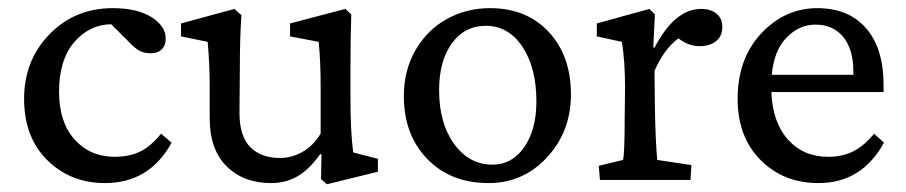

<svg xmlns="http://www.w3.org/2000/svg" viewBox="-20 -448 2255 478"><path d="M241.2 7.8Q155.8 7.8 97.9 -49.1Q40 -106 40 -202.1Q40 -297.9 103.3 -362.8Q166.5 -427.7 260.7 -427.7Q321.8 -427.7 357.2 -405.3Q392.6 -382.8 392.6 -351.6Q392.6 -335 382.8 -325.2Q373 -315.4 355.5 -315.4Q339.4 -315.4 327.9 -321.3Q316.4 -327.1 299.8 -344.7L256.8 -387.7Q202.1 -386.7 164.6 -342.8Q127 -298.8 127 -219.7Q127 -143.6 165.8 -100.6Q204.6 -57.6 265.6 -57.6Q302.7 -57.6 329.6 -71Q356.4 -84.5 380.9 -115.2L407.2 -92.8Q352.1 7.8 241.2 7.8Z M859.4 -68.4 920.9 -52.7V-20.5L793.9 10.7L779.3 -2L780.3 -63.5L777.3 -64.5Q749.5 -25.4 720.2 -8.8Q690.9 7.8 655.3 7.8Q586.4 7.8 544.2 -33.9Q502 -75.7 502 -154.3V-238.3Q502 -285.2 497.1 -343.8L430.7 -357.4V-389.6L563.5 -425.8L581.1 -410.2Q577.1 -356.9 577.1 -274.4L576.2 -167Q576.2 -108.9 603 -81.8Q629.9 -54.7 676.8 -54.7Q705.6 -54.7 732.2 -69.3Q758.8 -84 778.3 -115.2V-228.5Q778.3 -296.4 773.4 -343.8L702.1 -357.4V-389.6L839.8 -425.8L854.5 -412.1Q852.5 -357.4 852.5 -273.4V-204.1Q852.5 -118.7 859.4 -68.4Z M1196.3 7.8Q1101.6 7.8 1043.5 -52.5Q985.4 -112.8 985.4 -209Q985.4 -272.9 1014.6 -323.5Q1043.9 -374 1092.8 -400.9Q1141.6 -427.7 1200.2 -427.7Q1291 -427.7 1346.2 -368.4Q1401.4 -309.1 1401.4 -212.9Q1401.4 -120.6 1342 -56.4Q1282.7 7.8 1196.3 7.8ZM1206.1 -38.1Q1254.9 -38.1 1285.2 -81.8Q1315.4 -125.5 1315.4 -195.3Q1315.4 -279.8 1280.5 -331.8Q1245.6 -383.8 1189.5 -383.8Q1136.7 -383.8 1105 -340.1Q1073.2 -296.4 1073.2 -223.6Q1073.2 -141.1 1110.6 -89.6Q1147.9 -38.1 1206.1 -38.1Z M1473.6 0 1470.7 -35.2 1531.2 -49.8Q1535.2 -69.3 1535.2 -154.3L1536.1 -230.5Q1536.1 -294.9 1528.3 -343.8L1465.8 -357.4V-389.6L1596.7 -425.8L1610.4 -412.1L1606.4 -330.1L1609.4 -329.1Q1659.7 -425.8 1725.6 -425.8Q1749 -425.8 1763.7 -414.1Q1778.3 -402.3 1778.3 -380.9Q1778.3 -357.9 1762.5 -345.5Q1746.6 -333 1721.7 -333Q1694.3 -333 1668.9 -352.5Q1633.3 -326.2 1609.4 -271.5L1610.4 -180.7Q1611.8 -98.6 1616.2 -49.8L1701.2 -37.1L1699.2 0Z M2017.6 7.8Q1930.7 7.8 1873.5 -49.6Q1816.4 -106.9 1816.4 -202.1Q1816.4 -302.7 1876 -365.7Q1935.5 -428.7 2017.6 -427.7Q2094.2 -426.8 2137 -376.7Q2179.7 -326.7 2179.7 -236.3V-218.8H1900.4Q1903.3 -143.1 1941.9 -100.3Q1980.5 -57.6 2042 -57.6Q2076.7 -57.6 2103.8 -71Q2130.9 -84.5 2156.2 -115.2L2180.7 -92.8Q2125.5 7.8 2017.6 7.8ZM2009.8 -386.7Q1969.2 -386.7 1938 -354.2Q1906.7 -321.8 1901.4 -261.7H2104.5V-269.5Q2104.5 -325.2 2079.3 -356Q2054.2 -386.7 2009.8 -386.7Z"/></svg>

Font: Crimson Pro
Style: Regular
Weight: 400
Designer: Jacques Le Bailly
Foundry: Baron von Fonthausen
Version: Version 1.003